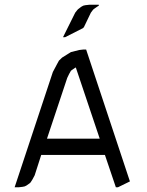

<svg xmlns="http://www.w3.org/2000/svg" viewBox="-20 -794 622 814"><path d="M42 0 204.1 -488.8 222.2 -522.9 230 -537.1 243.2 -549.8 269 -565.9 280.8 -573.2 315.9 -582 333 -584H345.2L530.8 -24.9L480 0H471.2L424.8 -137.2H154.8L127 -50.8L118.2 -34.2L109.9 -21L106 -17.1L92.8 -7.8L85 -3.9L76.2 -2L59.1 0ZM179.2 -206.1H402.8L301.8 -506.8L300.8 -507.8L298.8 -506.8L286.1 -498L280.8 -494.1L272.9 -480L265.1 -463.9ZM247.1 -636.2 298.8 -740.2 308.1 -752 312 -755.9 324.2 -765.1 333 -770 341.8 -772 358.9 -773.9H398.9V-770L391.1 -765.1L377.9 -755.9L374 -752L365.2 -740.2L335.9 -679.2L332 -674.8L255.9 -636.2Z"/></svg>

Font: Petahja
Style: Regular
Weight: 400
Designer: T. Christopher White
Version: Version 1.1